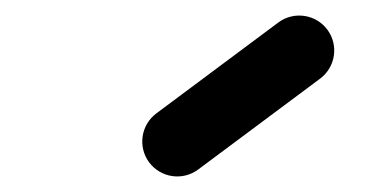

<svg xmlns="http://www.w3.org/2000/svg" viewBox="-20 -689 492 247"><path d="M171.9 -480.1C186.8 -460.2 215 -456.1 234.9 -470.9C287.2 -509.9 339.6 -548.9 391.9 -587.9C411.8 -602.8 415.9 -631 401.1 -650.9C386.2 -670.8 358 -674.9 338.1 -660.1C285.8 -621.1 233.4 -582.1 181.1 -543.1C161.2 -528.2 157.1 -500 171.9 -480.1Z"/></svg>

Font: FRB American Cursive Guidelines Arrows Black
Style: Bold Italic
Weight: 900
Italic angle: -25°
Version: Version 2.0;Modular Font Editor K font №1